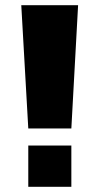

<svg xmlns="http://www.w3.org/2000/svg" viewBox="-20 -720 384 740"><path d="M281 -700 255 -225H89L62 -700ZM255 -159V0H89V-159Z"/></svg>

Font: Pathway Extreme ExtraBold
Style: Regular
Weight: 800
Designer: Eduardo Rodriguez Tunni
Foundry: Eduardo Rodriguez Tunni
Version: Version 1.001;gftools[0.9.26]